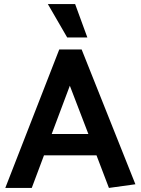

<svg xmlns="http://www.w3.org/2000/svg" viewBox="-20 -923 691 943"><path d="M215 -903H349L409 -739H310ZM323 -502 234 -265H414ZM381 -680 645 -18 515 0 454 -160H196L136 0H6L271 -680Z"/></svg>

Font: Palanquin
Style: Bold
Weight: 700
Designer: Pria Ravichandran
Version: Version 1.0.4